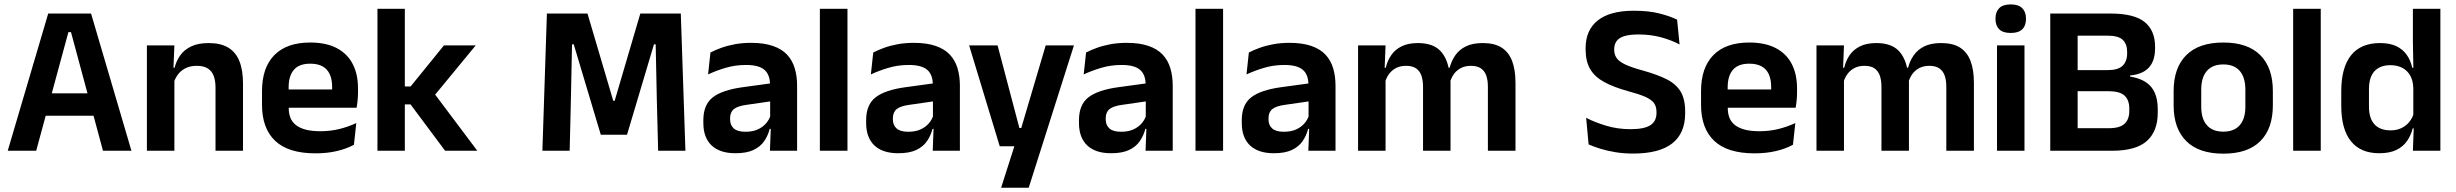

<svg xmlns="http://www.w3.org/2000/svg" viewBox="-20 -702 11438 894"><path d="M148.5 0H16L204.5 -639H404L592 0H459.5L310.5 -552.5H298.5ZM448 -163H159V-267.5H448Z M1111.5 0H983.5V-294.5Q983.5 -325.5 975.2 -348Q967 -370.5 948 -383Q929 -395.5 896 -395.5Q867 -395.5 845.2 -385Q823.5 -374.5 809.8 -356.8Q796 -339 789 -316.5L769 -386.5H793Q801 -419 819.8 -445Q838.5 -471 870.8 -486.2Q903 -501.5 951.5 -501.5Q1008 -501.5 1043 -480.2Q1078 -459 1094.8 -417Q1111.5 -375 1111.5 -313ZM792 0H664V-490.5H792L787 -371L792 -360.5Z M1449 12Q1323 12 1261.5 -46Q1200 -104 1200 -214V-278Q1200 -387 1257.5 -445.5Q1315 -504 1424.5 -504Q1498.5 -504 1548 -478Q1597.5 -452 1622.2 -404.2Q1647 -356.5 1647 -290V-272.5Q1647 -254.5 1645.2 -235.8Q1643.5 -217 1640.5 -200.5H1524.5Q1526 -228 1526.2 -252.8Q1526.5 -277.5 1526.5 -297.5Q1526.5 -332 1515.5 -356.2Q1504.5 -380.5 1482 -393Q1459.5 -405.5 1424.5 -405.5Q1373 -405.5 1348.5 -377Q1324 -348.5 1324 -296V-250.5L1324.5 -236V-197.5Q1324.5 -174.5 1331.8 -155Q1339 -135.5 1356 -121.2Q1373 -107 1401.2 -99Q1429.5 -91 1472 -91Q1518 -91 1559.8 -101.2Q1601.5 -111.5 1639 -129L1628 -28Q1594.5 -9.5 1549.2 1.2Q1504 12 1449 12ZM1614.5 -200.5H1268V-285.5H1614.5Z M2202.5 0H2052.5L1891.5 -216H1848V-299.5H1892L2047 -490.5H2195L1996 -249V-275ZM1865 0H1737.5V-661H1865Z M2632.5 0H2505.5L2526.5 -639H2715.5L2835.5 -232.5H2842L2961.5 -639H3150L3171.5 0H3044.5L3038.5 -230L3033 -495.5H3025L2899.5 -74.5H2777.5L2651.5 -495.5H2643.5L2638 -229.5Z M3691.5 0H3565L3569.5 -120L3566 -131V-284.5L3565.5 -306.5Q3565.5 -354.5 3539.2 -377Q3513 -399.5 3453.5 -399.5Q3403 -399.5 3358.8 -386.2Q3314.5 -373 3277 -355.5L3288 -457.5Q3310 -469 3338.2 -479.2Q3366.5 -489.5 3401.5 -496Q3436.5 -502.5 3477 -502.5Q3537 -502.5 3578.5 -488.2Q3620 -474 3644.8 -447.5Q3669.5 -421 3680.5 -384.2Q3691.5 -347.5 3691.5 -303ZM3404.5 11.5Q3331.5 11.5 3293.2 -25Q3255 -61.5 3255 -129V-143Q3255 -214.5 3299 -248.8Q3343 -283 3438.5 -296L3577.5 -315L3585 -232.5L3457 -214Q3415 -208.5 3397.2 -194Q3379.5 -179.5 3379.5 -151.5V-146.5Q3379.5 -119 3396.8 -103.8Q3414 -88.5 3451 -88.5Q3484 -88.5 3507.5 -99Q3531 -109.5 3546.2 -126.8Q3561.5 -144 3568 -165.5L3586 -102H3564Q3556 -70.5 3538.2 -44.8Q3520.5 -19 3488.5 -3.8Q3456.5 11.5 3404.5 11.5Z M3926 0H3797.5V-661H3926Z M4449.5 0H4323L4327.5 -120L4324 -131V-284.5L4323.5 -306.5Q4323.5 -354.5 4297.2 -377Q4271 -399.5 4211.5 -399.5Q4161 -399.5 4116.8 -386.2Q4072.5 -373 4035 -355.5L4046 -457.5Q4068 -469 4096.2 -479.2Q4124.5 -489.5 4159.5 -496Q4194.5 -502.5 4235 -502.5Q4295 -502.5 4336.5 -488.2Q4378 -474 4402.8 -447.5Q4427.5 -421 4438.5 -384.2Q4449.5 -347.5 4449.5 -303ZM4162.5 11.5Q4089.5 11.5 4051.2 -25Q4013 -61.5 4013 -129V-143Q4013 -214.5 4057 -248.8Q4101 -283 4196.5 -296L4335.5 -315L4343 -232.5L4215 -214Q4173 -208.5 4155.2 -194Q4137.5 -179.5 4137.5 -151.5V-146.5Q4137.5 -119 4154.8 -103.8Q4172 -88.5 4209 -88.5Q4242 -88.5 4265.5 -99Q4289 -109.5 4304.2 -126.8Q4319.5 -144 4326 -165.5L4344 -102H4322Q4314 -70.5 4296.2 -44.8Q4278.5 -19 4246.5 -3.8Q4214.5 11.5 4162.5 11.5Z M4726.5 -106H4795L4726.5 -76.5L4849 -490.5H4980.5L4770 172H4641.5L4718.5 -69L4778 -21H4635L4492.5 -490.5H4625Z M5440.5 0H5314L5318.5 -120L5315 -131V-284.5L5314.5 -306.5Q5314.5 -354.5 5288.2 -377Q5262 -399.5 5202.5 -399.5Q5152 -399.5 5107.8 -386.2Q5063.5 -373 5026 -355.5L5037 -457.5Q5059 -469 5087.2 -479.2Q5115.5 -489.5 5150.5 -496Q5185.5 -502.5 5226 -502.5Q5286 -502.5 5327.5 -488.2Q5369 -474 5393.8 -447.5Q5418.5 -421 5429.5 -384.2Q5440.5 -347.5 5440.5 -303ZM5153.5 11.5Q5080.5 11.5 5042.2 -25Q5004 -61.5 5004 -129V-143Q5004 -214.5 5048 -248.8Q5092 -283 5187.5 -296L5326.5 -315L5334 -232.5L5206 -214Q5164 -208.5 5146.2 -194Q5128.5 -179.5 5128.5 -151.5V-146.5Q5128.5 -119 5145.8 -103.8Q5163 -88.5 5200 -88.5Q5233 -88.5 5256.5 -99Q5280 -109.5 5295.2 -126.8Q5310.5 -144 5317 -165.5L5335 -102H5313Q5305 -70.5 5287.2 -44.8Q5269.5 -19 5237.5 -3.8Q5205.5 11.5 5153.5 11.5Z M5675 0H5546.5V-661H5675Z M6198.5 0H6072L6076.5 -120L6073 -131V-284.5L6072.5 -306.5Q6072.5 -354.5 6046.2 -377Q6020 -399.5 5960.5 -399.5Q5910 -399.5 5865.8 -386.2Q5821.5 -373 5784 -355.5L5795 -457.5Q5817 -469 5845.2 -479.2Q5873.5 -489.5 5908.5 -496Q5943.5 -502.5 5984 -502.5Q6044 -502.5 6085.5 -488.2Q6127 -474 6151.8 -447.5Q6176.5 -421 6187.5 -384.2Q6198.5 -347.5 6198.5 -303ZM5911.5 11.5Q5838.5 11.5 5800.2 -25Q5762 -61.5 5762 -129V-143Q5762 -214.5 5806 -248.8Q5850 -283 5945.5 -296L6084.5 -315L6092 -232.5L5964 -214Q5922 -208.5 5904.2 -194Q5886.5 -179.5 5886.5 -151.5V-146.5Q5886.5 -119 5903.8 -103.8Q5921 -88.5 5958 -88.5Q5991 -88.5 6014.5 -99Q6038 -109.5 6053.2 -126.8Q6068.5 -144 6075 -165.5L6093 -102H6071Q6063 -70.5 6045.2 -44.8Q6027.5 -19 5995.5 -3.8Q5963.5 11.5 5911.5 11.5Z M7036.5 0H6908V-298Q6908 -328 6900.5 -349.8Q6893 -371.5 6875.8 -383.5Q6858.5 -395.5 6829 -395.5Q6802 -395.5 6782 -385Q6762 -374.5 6749.5 -356.8Q6737 -339 6731 -316.5L6717 -386.5H6730Q6738 -418 6756 -444.2Q6774 -470.5 6805.2 -486Q6836.5 -501.5 6884.5 -501.5Q6938 -501.5 6971.2 -480.8Q7004.5 -460 7020.5 -418.8Q7036.5 -377.5 7036.5 -316.5ZM6431.5 0H6303.5V-490.5H6431.5L6426.5 -366L6431.5 -360.5ZM6734 0H6606V-298Q6606 -328 6598.5 -349.8Q6591 -371.5 6573.8 -383.5Q6556.5 -395.5 6527 -395.5Q6499.5 -395.5 6479.8 -385Q6460 -374.5 6447.2 -356.8Q6434.5 -339 6428.5 -316.5L6408.5 -386.5H6432.5Q6440 -419 6457.8 -445Q6475.5 -471 6506 -486.2Q6536.5 -501.5 6582 -501.5Q6650.5 -501.5 6685.2 -466.5Q6720 -431.5 6729 -364.5Q6731 -354.5 6732.5 -341.2Q6734 -328 6734 -316.5Z M7584 13Q7539.5 13 7500.8 6.5Q7462 0 7430.8 -9.8Q7399.5 -19.5 7377 -29.5L7365.5 -153.5Q7404.5 -133 7458 -116.8Q7511.5 -100.5 7572 -100.5Q7636 -100.5 7664.5 -119Q7693 -137.5 7693 -176V-181.5Q7693 -206.5 7680.8 -222.8Q7668.5 -239 7640 -251.5Q7611.5 -264 7562.5 -277Q7493.5 -296 7449.2 -320.2Q7405 -344.5 7384 -380.8Q7363 -417 7363 -472V-478Q7363 -562 7419.8 -607Q7476.5 -652 7587.5 -652Q7656.5 -652 7706 -639.5Q7755.5 -627 7789 -610.5L7800.5 -495Q7763 -515 7714.8 -528.2Q7666.5 -541.5 7609.5 -541.5Q7567 -541.5 7542.2 -533.5Q7517.5 -525.5 7506.8 -510Q7496 -494.5 7496 -472.5V-471Q7496 -448.5 7507.2 -432Q7518.5 -415.5 7547.5 -401.8Q7576.5 -388 7630 -373.5Q7698 -354.5 7741.2 -332.5Q7784.5 -310.5 7805.5 -275.5Q7826.5 -240.5 7826.5 -183V-174Q7826.5 -81.5 7766.2 -34.2Q7706 13 7584 13Z M8149.5 12Q8023.5 12 7962 -46Q7900.5 -104 7900.5 -214V-278Q7900.5 -387 7958 -445.5Q8015.5 -504 8125 -504Q8199 -504 8248.5 -478Q8298 -452 8322.8 -404.2Q8347.5 -356.5 8347.5 -290V-272.5Q8347.5 -254.5 8345.8 -235.8Q8344 -217 8341 -200.5H8225Q8226.5 -228 8226.8 -252.8Q8227 -277.5 8227 -297.5Q8227 -332 8216 -356.2Q8205 -380.5 8182.5 -393Q8160 -405.5 8125 -405.5Q8073.5 -405.5 8049 -377Q8024.5 -348.5 8024.5 -296V-250.5L8025 -236V-197.5Q8025 -174.5 8032.2 -155Q8039.5 -135.5 8056.5 -121.2Q8073.5 -107 8101.8 -99Q8130 -91 8172.5 -91Q8218.5 -91 8260.2 -101.2Q8302 -111.5 8339.5 -129L8328.5 -28Q8295 -9.5 8249.8 1.2Q8204.5 12 8149.5 12ZM8315 -200.5H7968.5V-285.5H8315Z M9171 0H9042.5V-298Q9042.5 -328 9035 -349.8Q9027.5 -371.5 9010.2 -383.5Q8993 -395.5 8963.5 -395.5Q8936.5 -395.5 8916.5 -385Q8896.5 -374.5 8884 -356.8Q8871.5 -339 8865.5 -316.5L8851.5 -386.5H8864.5Q8872.5 -418 8890.5 -444.2Q8908.5 -470.5 8939.8 -486Q8971 -501.5 9019 -501.5Q9072.5 -501.5 9105.8 -480.8Q9139 -460 9155 -418.8Q9171 -377.5 9171 -316.5ZM8566 0H8438V-490.5H8566L8561 -366L8566 -360.5ZM8868.5 0H8740.5V-298Q8740.5 -328 8733 -349.8Q8725.5 -371.5 8708.2 -383.5Q8691 -395.5 8661.5 -395.5Q8634 -395.5 8614.2 -385Q8594.5 -374.5 8581.8 -356.8Q8569 -339 8563 -316.5L8543 -386.5H8567Q8574.5 -419 8592.2 -445Q8610 -471 8640.5 -486.2Q8671 -501.5 8716.5 -501.5Q8785 -501.5 8819.8 -466.5Q8854.5 -431.5 8863.5 -364.5Q8865.5 -354.5 8867 -341.2Q8868.5 -328 8868.5 -316.5Z M9406.5 0H9278.5V-490.5H9406.5ZM9342.5 -548.5Q9306 -548.5 9288.8 -565.8Q9271.5 -583 9271.5 -613.5V-616Q9271.5 -646.5 9288.8 -664Q9306 -681.5 9342.5 -681.5Q9378.5 -681.5 9396 -664Q9413.5 -646.5 9413.5 -616V-613.5Q9413.5 -582.5 9396 -565.5Q9378.5 -548.5 9342.5 -548.5Z M9813.5 0H9619.5V-105H9798.5Q9850.5 -105 9872.5 -125.8Q9894.5 -146.5 9894.5 -185V-197Q9894.5 -236.5 9872.2 -257Q9850 -277.5 9796 -277.5H9618V-375.5H9793Q9842.5 -375.5 9863.5 -396Q9884.5 -416.5 9884.5 -453.5V-460Q9884.5 -497 9864 -516.5Q9843.5 -536 9793 -536H9617V-639H9806.5Q9917.5 -639 9966 -599.5Q10014.5 -560 10014.5 -485V-476.5Q10014.5 -419.5 9986.2 -388Q9958 -356.5 9898 -350.5V-345.5Q9965.5 -334.5 9996.2 -297.5Q10027 -260.5 10027 -193.5V-177Q10027 -91 9976.2 -45.5Q9925.5 0 9813.5 0ZM9654 0H9526.5V-639H9654Z M10332.5 13.5Q10218.5 13.5 10159.8 -45Q10101 -103.5 10101 -211.5V-278Q10101 -386.5 10159.8 -445.2Q10218.5 -504 10332.5 -504Q10446 -504 10504.5 -445.2Q10563 -386.5 10563 -278V-211.5Q10563 -103.5 10504.8 -45Q10446.5 13.5 10332.5 13.5ZM10332.5 -89Q10382.5 -89 10408.8 -119Q10435 -149 10435 -205V-284.5Q10435 -341.5 10408.8 -371.8Q10382.5 -402 10332.5 -402Q10282 -402 10255.8 -371.8Q10229.5 -341.5 10229.5 -284.5V-205Q10229.5 -149 10255.8 -119Q10282 -89 10332.5 -89Z M10786 0H10657.5V-661H10786Z M11058 11.5Q10971.5 11.5 10926.5 -44.5Q10881.5 -100.5 10881.5 -209.5V-277Q10881.5 -387.5 10927 -444.5Q10972.5 -501.5 11062.5 -501.5Q11106.5 -501.5 11136.8 -487.5Q11167 -473.5 11185.8 -447.5Q11204.5 -421.5 11212 -386.5H11249.5L11217 -291.5Q11216 -326 11202.8 -349.8Q11189.5 -373.5 11166 -386Q11142.5 -398.5 11110.5 -398.5Q11062 -398.5 11036.2 -370.5Q11010.5 -342.5 11010.5 -287V-206Q11010.5 -151 11036.2 -123Q11062 -95 11111.5 -95Q11139.5 -95 11161.5 -105.5Q11183.5 -116 11198.2 -134.2Q11213 -152.5 11219.5 -175.5L11250 -104H11214Q11206 -72 11188 -45.8Q11170 -19.5 11138.5 -4Q11107 11.5 11058 11.5ZM11343 0H11215L11219.5 -120L11217 -148.5V-349L11217.5 -369.5L11215 -510V-661H11343Z"/></svg>

Font: Anek Malayalam SemiBold
Style: Regular
Weight: 600
Version: Version 1.003